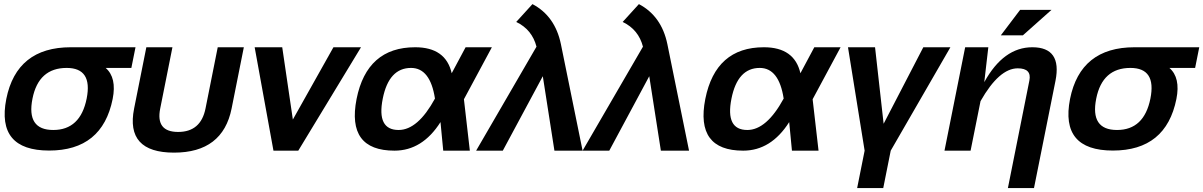

<svg xmlns="http://www.w3.org/2000/svg" viewBox="-20 -747 5966 952"><path d="M244.1 -102.5Q378.4 -102.5 409.7 -258.3Q439.9 -410.2 310.5 -410.2Q171.4 -410.2 141.1 -258.3Q109.9 -102.5 244.1 -102.5ZM11.2 -256.3Q62.5 -512.7 331.1 -512.7H651.9L631.3 -410.2H503.9Q559.6 -361.8 538.6 -256.3Q487.3 -0.5 223.6 -0.5Q-39.1 -0.5 11.2 -256.3Z M645 -209 705.6 -512.7H835L774.4 -209Q751 -92.8 863.3 -92.8Q975.6 -92.8 999 -209L1059.6 -512.7H1189L1128.4 -209Q1084.5 9.8 842.8 9.8Q601.1 9.8 645 -209Z M1242.7 -512.7H1379.4L1432.1 -154.3L1633.3 -512.7H1770L1459 0H1335.9Z M1748 -256.3Q1799.3 -512.7 2038.6 -512.7Q2190.4 -512.7 2219.7 -383.8L2288.6 -512.7H2418.9L2280.3 -254.9L2309.6 0H2177.7L2164.1 -141.6Q2074.2 0 1936 0Q1697.8 0 1748 -256.3ZM1956.5 -102.5Q2051.8 -102.5 2136.7 -258.3Q2113.3 -410.2 2018.1 -410.2Q1908.2 -410.2 1877.9 -258.3Q1846.7 -102.5 1956.5 -102.5Z M2640.1 -515.6Q2618.2 -600.6 2539.6 -638.2L2620.1 -726.6Q2732.4 -667.5 2761.2 -527.8L2868.7 0H2729L2671.4 -369.1L2473.1 0H2340.8Z M3168 -515.6Q3146 -600.6 3067.4 -638.2L3147.9 -726.6Q3260.3 -667.5 3289.1 -527.8L3396.5 0H3256.8L3199.2 -369.1L3001 0H2868.7Z M3477.1 -256.3Q3528.3 -512.7 3767.6 -512.7Q3919.4 -512.7 3948.7 -383.8L4017.6 -512.7H4147.9L4009.3 -254.9L4038.6 0H3906.7L3893.1 -141.6Q3803.2 0 3665 0Q3426.8 0 3477.1 -256.3ZM3685.5 -102.5Q3780.8 -102.5 3865.7 -258.3Q3842.3 -410.2 3747.1 -410.2Q3637.2 -410.2 3606.9 -258.3Q3575.7 -102.5 3685.5 -102.5Z M4184.6 -512.7H4318.8L4361.3 -133.3L4558.1 -512.7H4692.4L4396.5 0L4359.4 185.5H4230L4267.1 0Z M4663.1 0 4765.6 -512.7H4880.4L4860.4 -339.8Q4955.6 -512.7 5098.6 -512.7Q5246.6 -512.7 5213.4 -346.2L5106.9 185.5H4977.5L5084 -347.7Q5096.2 -408.2 5026.4 -408.2Q4934.1 -408.2 4841.8 -245.6L4792.5 0ZM5038.1 -698.2H5193.8L5051.8 -571.8H4942.4Z M5518.6 -102.5Q5652.8 -102.5 5684.1 -258.3Q5714.4 -410.2 5585 -410.2Q5445.8 -410.2 5415.5 -258.3Q5384.3 -102.5 5518.6 -102.5ZM5285.6 -256.3Q5336.9 -512.7 5605.5 -512.7H5926.3L5905.8 -410.2H5778.3Q5834 -361.8 5813 -256.3Q5761.7 -0.5 5498 -0.5Q5235.4 -0.5 5285.6 -256.3Z"/></svg>

Font: Sansation
Style: Bold Italic
Weight: 700
Designer: Bernd Montag
Version: Version 1.301